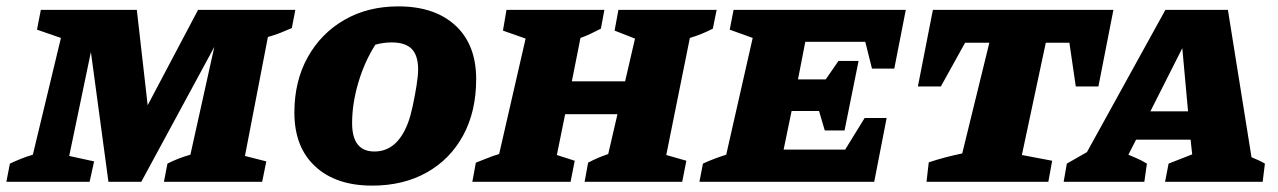

<svg xmlns="http://www.w3.org/2000/svg" viewBox="-45 -570 4007 602"><path d="M-25 0 -14 -57Q3 -65 20.5 -72Q38 -79 58 -85L146 -451L71 -477L83 -539H384L418 -240L576 -539H881L870 -482Q852 -474 834 -467Q816 -460 795 -454L723 -81L790 -64L777 0H469L480 -57Q513 -74 552 -85L627 -423L398 0H295L240 -407L172 -81L250 -64L236 0Z M1122 12Q1008 12 943 -48.5Q878 -109 878 -217Q878 -315 919.5 -390Q961 -465 1034.5 -507.5Q1108 -550 1204 -550Q1318 -550 1383 -490Q1448 -430 1448 -322Q1448 -221 1407.5 -146Q1367 -71 1293.5 -29.5Q1220 12 1122 12ZM1129 -95Q1200 -95 1234 -184Q1242 -205 1249 -237.5Q1256 -270 1261 -301.5Q1266 -333 1266 -352Q1266 -396 1246 -416.5Q1226 -437 1183 -437Q1158 -437 1132 -430Q1098 -377 1078.5 -311Q1059 -245 1059 -184Q1059 -95 1129 -95Z M1436 0 1447 -60Q1466 -67 1484 -74.5Q1502 -82 1520 -87L1603 -449L1532 -474L1543 -539H1850L1839 -480Q1823 -472 1807.5 -464.5Q1792 -457 1775 -451L1748 -315H1915L1946 -449L1882 -474L1894 -539H2202L2190 -480Q2172 -471 2155 -464Q2138 -457 2118 -451L2044 -84L2107 -66L2094 0H1788L1799 -60Q1814 -68 1829 -74.5Q1844 -81 1862 -87L1891 -212H1727L1701 -84L1757 -66L1744 0Z M2148 0 2159 -57Q2176 -65 2194.5 -72Q2213 -79 2232 -85L2315 -451L2243 -477L2255 -539H2795L2759 -355H2689L2668 -439H2480L2457 -321H2544L2584 -379H2647L2603 -161H2541L2523 -222H2437L2412 -101H2605L2666 -200H2735L2696 0Z M3446 -539 3399 -299H3328L3308 -436H3234L3159 -84L3254 -66L3242 0H2860L2867 -61Q2894 -70 2919 -76.5Q2944 -83 2972 -89L3057 -436H2981L2905 -299H2833L2880 -539Z M3879 -77Q3891 -72 3901 -67.5Q3911 -63 3921 -57L3914 0H3608L3619 -57L3693 -86L3688 -132H3517L3493 -85Q3508 -78 3519.5 -73.5Q3531 -69 3551 -57L3543 0H3290L3300 -57L3363 -93L3609 -539H3805ZM3562 -221H3680L3662 -419Z"/></svg>

Font: Piazzolla SC ExtraBold
Style: Italic
Weight: 800
Italic angle: -11.3°
Designer: Juan Pablo del Peral
Foundry: Huerta Tipografica
Version: Version 1.330